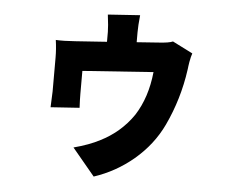

<svg xmlns="http://www.w3.org/2000/svg" viewBox="-53 -716 1075 882"><g transform="rotate(5 484.5 -275.5)"><path d="M591 2Q510 70 410 103L306 -22Q378 -41 427 -67Q469 -88 506 -119Q547 -154 576 -197Q630 -281 642 -399L316 -376V-270Q316 -244 318 -206L185 -197L188 -270V-426Q188 -465 182 -507Q218 -505 272 -509L417 -519V-565Q417 -589 410 -644L558 -654Q553 -605 553 -575V-529L651 -536Q702 -539 719 -547L812 -500Q807 -486 802 -459Q801 -449 799 -439Q798 -434 798 -430Q797 -427 797 -423Q778 -287 720 -164Q675 -69 591 2Z"/></g></svg>

Font: Xiangcui Wave Sans Xiangcui Wave Sans
Style: Regular
Weight: 800
Width: 3
Version: Version 0.920;March 28, 2024;FontCreator 14.0.0.2814 64-bit